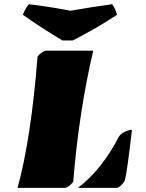

<svg xmlns="http://www.w3.org/2000/svg" viewBox="-20 -910 707 930"><path d="M292.5 0H64.9Q130.4 -236.8 161.6 -632.8Q161.6 -639.2 177.7 -651.9Q193.8 -664.6 205.1 -664.6H431.6Q362.3 -369.1 335 -32.7Q335 -26.4 319.3 -13.2Q303.7 0 292.5 0ZM553.7 -244.6Q561 -258.8 581.5 -270Q602.1 -281.2 619.1 -281.2Q595.2 -72.3 584.5 -35.6Q580.1 -25.4 566.9 -12.7Q553.7 0 545.4 0H357.4Q415.5 -43.5 466.8 -108.6Q518.1 -173.8 553.7 -244.6ZM523.4 -889.6Q539.6 -866.7 546.9 -838.4Q452.1 -775.4 332.5 -713.9H282.7Q191.9 -767.1 90.8 -838.4Q101.6 -868.7 120.1 -889.6Q229 -876.5 320.8 -857.9Q426.3 -876.5 523.4 -889.6Z"/></svg>

Font: Emblema One
Style: Regular
Weight: 400
Designer: Riccardo De Franceschi
Foundry: Riccardo De Franceschi
Version: Version 1.003